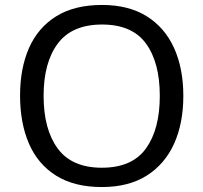

<svg xmlns="http://www.w3.org/2000/svg" viewBox="-20 -745 821 775"><path d="M720 -358Q720 -247 682.5 -164.5Q645 -82 572 -36Q499 10 391 10Q280 10 206.5 -36Q133 -82 97 -165Q61 -248 61 -359Q61 -469 97 -551Q133 -633 206.5 -679Q280 -725 392 -725Q499 -725 572 -679.5Q645 -634 682.5 -551.5Q720 -469 720 -358ZM156 -358Q156 -223 213 -145.5Q270 -68 391 -68Q513 -68 569 -145.5Q625 -223 625 -358Q625 -493 569 -569.5Q513 -646 392 -646Q271 -646 213.5 -569.5Q156 -493 156 -358Z"/></svg>

Font: Noto Sans Palmyrene
Style: Regular
Weight: 400
Designer: Monotype Design Team
Foundry: Monotype Imaging Inc.
Version: Version 2.001; ttfautohint (v1.8.4.7-5d5b)